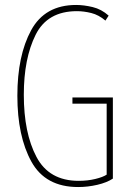

<svg xmlns="http://www.w3.org/2000/svg" viewBox="-20 -744 540 774"><path d="M435 -24V-351H272V-326H410V-40Q395 -30 364 -22.5Q333 -15 297 -15Q178 -15 127 -111.5Q76 -208 76 -362Q76 -508 123.5 -603.5Q171 -699 290 -699Q318 -699 348 -691.5Q378 -684 405 -661L418 -681Q389 -707 353.5 -715.5Q318 -724 287 -724Q161 -724 105.5 -622Q50 -520 50 -358Q50 -195 106.5 -92.5Q163 10 295 10Q334 10 372.5 1Q411 -8 435 -24Z"/></svg>

Font: Noto Sans Mono UI Condensed Thin
Style: Regular
Weight: 250
Width: 3
Designer: Monotype Design team
Foundry: Monotype Imaging Inc.
Version: 1.000